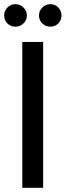

<svg xmlns="http://www.w3.org/2000/svg" viewBox="-55 -901 315 921"><path d="M52 0V-700H152V0ZM19 -773Q-4 -773 -19.5 -788.5Q-35 -804 -35 -827Q-35 -849 -19.5 -865Q-4 -881 19 -881Q41 -881 57.5 -865Q74 -849 74 -827Q74 -804 57.5 -788.5Q41 -773 19 -773ZM187 -773Q164 -773 148 -788.5Q132 -804 132 -827Q132 -849 148 -865Q164 -881 187 -881Q209 -881 224.5 -865Q240 -849 240 -827Q240 -804 224.5 -788.5Q209 -773 187 -773Z"/></svg>

Font: DM Sans 36pt Medium
Style: Regular
Weight: 500
Designer: Colophon Foundry, Jonny Pinhorn
Foundry: Colophon Foundry
Version: Version 4.004;gftools[0.9.30]